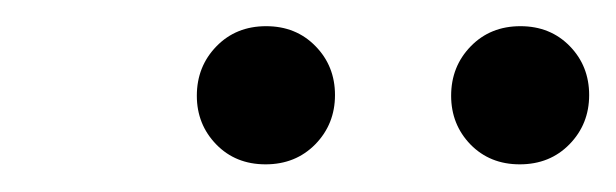

<svg xmlns="http://www.w3.org/2000/svg" viewBox="-20 -636 459 143"><path d="M367.1 -513.6Q344.9 -513.6 330.4 -528.4Q316 -543.3 316 -564.7Q316 -586.5 330.6 -601.5Q345.2 -616.5 367.6 -616.5Q389.9 -616.5 404.4 -601.6Q418.8 -586.8 418.8 -565.2Q418.8 -543.6 404.2 -528.6Q389.6 -513.6 367.1 -513.6ZM177.8 -513.6Q155.5 -513.6 141.1 -528.4Q126.6 -543.3 126.6 -564.7Q126.6 -586.5 141.2 -601.5Q155.8 -616.5 178.2 -616.5Q200.5 -616.5 215 -601.6Q229.5 -586.8 229.5 -565.2Q229.5 -543.6 214.9 -528.6Q200.2 -513.6 177.8 -513.6Z"/></svg>

Font: Playfair 5pt SemiExpanded Light 12pt
Style: Italic
Weight: 300
Italic angle: -15.6°
Version: Version 2.000;gftools[0.9.28]